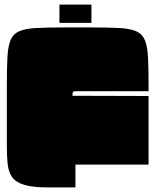

<svg xmlns="http://www.w3.org/2000/svg" viewBox="-20 -720 680 840"><path d="M317 -321Q302 -321 299.5 -318Q297 -315 297 -301L630 -300V0H310V100H190Q123 100 85.5 88.5Q48 77 32.5 54Q17 31 13.5 -2.5Q10 -36 10 -80V-345Q10 -422 12.5 -470Q15 -518 26.5 -545Q38 -572 64.5 -583.5Q91 -595 139.5 -597.5Q188 -600 265 -600H375Q452 -600 500.5 -597.5Q549 -595 575.5 -583.5Q602 -572 613.5 -545Q625 -518 627.5 -470Q630 -422 630 -345V-321ZM240 -700H380V-620H240Z"/></svg>

Font: Badeen Display
Style: Regular
Weight: 400
Version: Version 1.000; ttfautohint (v1.8.4.7-5d5b)